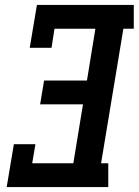

<svg xmlns="http://www.w3.org/2000/svg" viewBox="-20 -755 560 775"><path d="M7 0 36 -173H123L110 -96H276L315 -334H142L158 -430H331L365 -639H200L188 -562H100L129 -735H520V-639H478L388 -96H417V0Z"/></svg>

Font: Iosevka Slab
Style: Bold Italic
Weight: 700
Italic angle: -9°
Monospace: yes
Designer: Belleve Invis
Foundry: Belleve Invis
Version: Version 11.1.0; ttfautohint (v1.8.3)